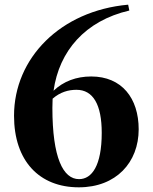

<svg xmlns="http://www.w3.org/2000/svg" viewBox="-20 -784 653 821"><path d="M317 17C477 17 573 -90 573 -231C573 -364 501 -457 370 -457C306 -457 251 -436 209 -396C233 -566 344 -695 533 -739L528 -764C238 -738 40 -535 40 -289C40 -96 148 17 317 17ZM205 -362C237 -390 272 -400 307 -400C378 -400 415 -337 415 -216C415 -76 373 -18 318 -18C250 -18 204 -109 204 -323Z"/></svg>

Font: Source Han Serif KR Heavy
Style: Regular
Weight: 900
Designer: Ryoko NISHIZUKA 西塚涼子 (kana & ideographs); Frank Grießhammer (Latin, Greek & Cyrillic); Wenlong ZHANG 张文龙 (bopomofo); San
Foundry: Adobe
Version: Version 2.001;hotconv 1.1.0;makeotfexe 2.6.0